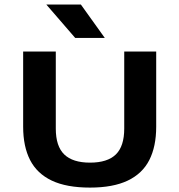

<svg xmlns="http://www.w3.org/2000/svg" viewBox="-20 -823 794 850"><path d="M378.5 7.5Q274.5 7.5 209.2 -23.5Q144 -54.5 113.2 -114.5Q82.5 -174.5 82.5 -262V-595H227V-253.5Q227 -175.5 264.5 -139.2Q302 -103 378.5 -103Q455.5 -103 492.8 -139.2Q530 -175.5 530 -253.5V-595H671.5V-262Q671.5 -174.5 641 -114.5Q610.5 -54.5 545.5 -23.5Q480.5 7.5 378.5 7.5ZM313 -655 185 -803H338L444 -655Z"/></svg>

Font: Encode Sans SC Expanded SemiBold
Style: Regular
Weight: 600
Width: 7
Designer: Multiple Designers
Foundry: Impallari Type
Version: Version 3.002